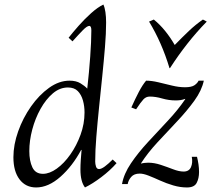

<svg xmlns="http://www.w3.org/2000/svg" viewBox="-20 -810 930 845"><path d="M139 15Q93 15 66 -20.5Q39 -56 39 -118Q39 -173 60 -232Q81 -291 116.5 -341.5Q152 -392 196 -423.5Q240 -455 286 -455Q315 -455 334 -443.5Q353 -432 364 -420Q372 -491 377 -560Q382 -629 382 -676Q382 -696 373 -696Q363 -696 344 -676.5Q325 -657 299 -628L282 -644Q300 -667 326 -696.5Q352 -726 381 -752Q410 -778 435 -790Q441 -777 444 -756.5Q447 -736 447 -711Q447 -664 442 -603Q437 -542 430 -474Q423 -406 416 -338Q409 -270 404 -208.5Q399 -147 399 -99Q399 -88 402.5 -77Q406 -66 416 -66Q426 -66 441.5 -77.5Q457 -89 476 -108L493 -92Q465 -60 426 -30.5Q387 -1 354 15Q334 -11 334 -64Q334 -84 335.5 -106Q337 -128 339 -150H337Q299 -79 246 -32Q193 15 139 15ZM169 -45Q198 -45 230 -68Q262 -91 289.5 -130Q317 -169 334.5 -217Q352 -265 352 -315Q352 -343 345 -368Q338 -393 322.5 -409Q307 -425 279 -425Q243 -425 212.5 -399Q182 -373 158.5 -331Q135 -289 122 -240Q109 -191 109 -145Q109 -102 122.5 -73.5Q136 -45 169 -45ZM803 15Q773 15 742.5 6Q712 -3 684.5 -15.5Q657 -28 634 -37Q611 -46 595 -46Q570 -46 557.5 -31.5Q545 -17 542 0H517Q525 -45 556.5 -91.5Q588 -138 631.5 -185Q675 -232 719 -279Q763 -326 795 -373V-375Q785 -371 774.5 -369.5Q764 -368 754 -368Q723 -368 694 -376.5Q665 -385 639 -385Q623 -385 611.5 -373Q600 -361 579 -329L558 -337Q575 -375 591 -405.5Q607 -436 623 -455Q647 -455 676.5 -448Q706 -441 736.5 -433.5Q767 -426 794 -426Q823 -426 836 -435Q849 -444 854 -455H877Q868 -412 835.5 -367Q803 -322 759.5 -276Q716 -230 673 -183.5Q630 -137 601 -92V-90Q607 -92 616.5 -93Q626 -94 632 -94Q659 -94 687.5 -84.5Q716 -75 742 -65Q768 -55 788 -55Q812 -55 820.5 -74.5Q829 -94 824 -120H847Q851 -104 853.5 -87Q856 -70 856 -53Q856 -25 845.5 -5Q835 15 803 15ZM873 -724 890 -715Q845 -669 804.5 -617.5Q764 -566 728 -510H726Q692 -623 636 -715L657 -724Q684 -702 707 -673.5Q730 -645 749 -612Q781 -645 811 -673.5Q841 -702 873 -724Z"/></svg>

Font: Bona Nova SC
Style: Italic
Weight: 400
Italic angle: -4°
Designer: Mateusz Machalski
Foundry: Capitalics
Version: Version 4.001; ttfautohint (v1.8.4.7-5d5b)